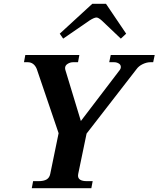

<svg xmlns="http://www.w3.org/2000/svg" viewBox="-20 -989 833 1009"><path d="M294 -812 465 -969H537L643 -812L615 -786L515 -881Q497 -897 487 -897Q475 -897 450 -881L312 -786ZM154 -37H182Q210 -37 225 -46Q240 -55 244 -75L288 -289L173 -627Q166 -644 154 -653Q142 -662 126 -662H106L113 -700H397L390 -662H364Q349 -662 335.5 -653.5Q322 -645 322 -631Q322 -626 323 -623L405 -353L607 -618Q615 -627 615 -637Q615 -649 604 -655.5Q593 -662 580 -662H554L562 -700H793L785 -662H770Q751 -662 730 -652Q709 -642 697 -625L435 -287L391 -75Q390 -72 390 -66Q390 -37 437 -37H467L460 0H147Z"/></svg>

Font: Taviraj SemiBold
Style: Italic
Weight: 600
Italic angle: -12°
Designer: Katatrad Team
Foundry: CadsonDemak
Version: Version 1.001